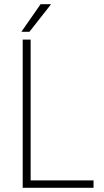

<svg xmlns="http://www.w3.org/2000/svg" viewBox="-20 -901 500 921"><path d="M428.7 -35.6V0H112.3V-35.6ZM127 -710.9V0H88.9V-710.9ZM82.5 -748.5 174.8 -880.9H225.1L121.1 -748.5Z"/></svg>

Font: Roboto Condensed ExtraLight
Style: Regular
Weight: 250
Designer: Christian Robertson
Foundry: Google
Version: Version 3.008; 2023